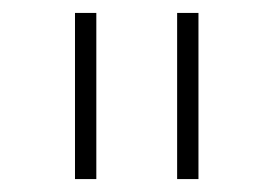

<svg xmlns="http://www.w3.org/2000/svg" viewBox="-20 -760 424 297"><path d="M287 -483V-740H254V-483ZM129 -483V-740H96V-483Z"/></svg>

Font: IBM Plex Arabic ExtraLight
Style: Regular
Weight: 200
Designer: Mike Abbink, Paul van der Laan, Pieter van Rosmalen, Wael Morcos, Khajak Apelian
Foundry: Bold Monday
Version: Version 1.0